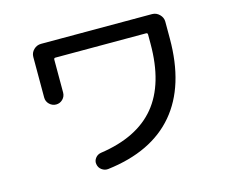

<svg xmlns="http://www.w3.org/2000/svg" viewBox="-102 -859 1204 1014"><g transform="rotate(-15 500.0 -352.5)"><path d="M141.6 -439.5V-661.1Q141.6 -684.6 158.7 -701.2Q175.8 -717.8 199.2 -717.8H805.7Q829.1 -717.8 846.2 -700.7Q863.3 -683.6 863.3 -661.1V-568.4Q863.3 -310.5 738.8 -163.6Q614.3 -16.6 370.1 12.7Q351.6 14.6 335.4 2.9Q319.3 -8.8 316.4 -29.3Q313.5 -46.9 325.2 -62Q336.9 -77.1 356.4 -80.1Q559.6 -109.4 658.7 -229.5Q757.8 -349.6 757.8 -568.4V-619.1Q757.8 -627.9 749 -627.9H253.9Q245.1 -627.9 245.1 -619.1V-439.5Q245.1 -418 230 -402.8Q214.8 -387.7 193.8 -387.7Q172.9 -387.7 157.2 -402.8Q141.6 -418 141.6 -439.5Z"/></g></svg>

Font: Rounded Mgen+ 2m medium
Style: Regular
Weight: 500
Designer: [Source Han Sans]
Ryoko NISHIZUKA  (kana & ideographs); Paul D. Hunt (Latin, Greek & Cyrillic); Wenlong ZHANG  (bopomofo
Version: Version 1.059.20150602